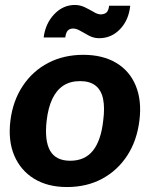

<svg xmlns="http://www.w3.org/2000/svg" viewBox="-20 -746 604 774"><path d="M316 -525Q394 -525 448.5 -492.5Q503 -460 527.5 -400Q552 -340 542 -260Q532 -179 493 -119Q454 -59 392 -25.5Q330 8 250 8Q172 8 117.5 -25.5Q63 -59 37.5 -119Q12 -179 22 -260Q32 -340 72 -400Q112 -460 174.5 -492.5Q237 -525 316 -525ZM263 -98Q322 -98 354.5 -138.5Q387 -179 396 -259Q403 -312 395.5 -347.5Q388 -383 365 -401Q342 -419 303 -419Q263 -419 235.5 -401Q208 -383 191 -347.5Q174 -312 168 -259Q159 -179 182 -138.5Q205 -98 263 -98ZM386 -688Q399 -688 408 -694.5Q417 -701 420 -723H505Q499 -665 464 -628.5Q429 -592 380 -592Q358 -592 339 -602Q320 -612 304 -621.5Q288 -631 275 -631Q262 -631 254 -623.5Q246 -616 243 -595H156Q163 -651 198.5 -688.5Q234 -726 282 -726Q303 -726 322.5 -716.5Q342 -707 358 -697.5Q374 -688 386 -688Z"/></svg>

Font: Aleo ExtraBold
Style: Italic
Weight: 800
Italic angle: -7°
Designer: Alessio Laiso
Foundry: Alessio Laiso
Version: Version 2.001;gftools[0.9.29]